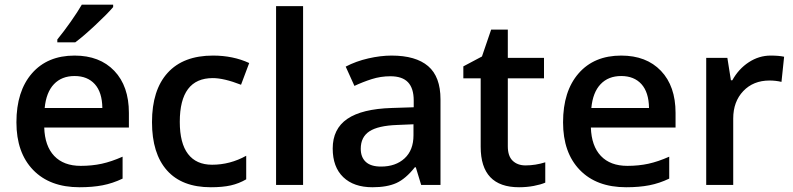

<svg xmlns="http://www.w3.org/2000/svg" viewBox="-20 -786 3371 816"><path d="M317.9 9.8Q191.9 9.8 120.8 -63.7Q49.8 -137.2 49.8 -266.1Q49.8 -398.4 115.7 -474.1Q181.6 -549.8 296.9 -549.8Q403.8 -549.8 465.8 -484.9Q527.8 -419.9 527.8 -306.2V-244.1H168Q170.4 -165.5 210.4 -123.3Q250.5 -81.1 323.2 -81.1Q371.1 -81.1 412.4 -90.1Q453.6 -99.1 501 -120.1V-26.9Q459 -6.8 416 1.5Q373 9.8 317.9 9.8ZM296.9 -462.9Q242.2 -462.9 209.2 -428.2Q176.3 -393.6 169.9 -327.1H415Q414.1 -394 382.8 -428.5Q351.6 -462.9 296.9 -462.9ZM223.6 -606V-618.2Q251.5 -652.3 281 -694.3Q310.5 -736.3 327.6 -766.1H460.9V-755.9Q435.5 -726.1 385 -679Q334.5 -631.8 299.8 -606Z M876 9.8Q753.4 9.8 689.7 -61.8Q626 -133.3 626 -267.1Q626 -403.3 692.6 -476.6Q759.3 -549.8 885.3 -549.8Q970.7 -549.8 1039.1 -518.1L1004.4 -425.8Q931.6 -454.1 884.3 -454.1Q744.1 -454.1 744.1 -268.1Q744.1 -177.2 779.1 -131.6Q814 -85.9 881.3 -85.9Q958 -85.9 1026.4 -124V-23.9Q995.6 -5.9 960.7 2Q925.8 9.8 876 9.8Z M1268.1 0H1153.3V-759.8H1268.1Z M1770 0 1747.1 -75.2H1743.2Q1704.1 -25.9 1664.6 -8.1Q1625 9.8 1563 9.8Q1483.4 9.8 1438.7 -33.2Q1394 -76.2 1394 -154.8Q1394 -238.3 1456.1 -280.8Q1518.1 -323.2 1645 -327.1L1738.3 -330.1V-358.9Q1738.3 -410.6 1714.1 -436.3Q1689.9 -461.9 1639.2 -461.9Q1597.7 -461.9 1559.6 -449.7Q1521.5 -437.5 1486.3 -420.9L1449.2 -502.9Q1493.2 -525.9 1545.4 -537.8Q1597.7 -549.8 1644 -549.8Q1747.1 -549.8 1799.6 -504.9Q1852.1 -460 1852.1 -363.8V0ZM1599.1 -78.1Q1661.6 -78.1 1699.5 -113Q1737.3 -147.9 1737.3 -210.9V-257.8L1668 -254.9Q1586.9 -252 1550 -227.8Q1513.2 -203.6 1513.2 -153.8Q1513.2 -117.7 1534.7 -97.9Q1556.2 -78.1 1599.1 -78.1Z M2213.4 -83Q2255.4 -83 2297.4 -96.2V-9.8Q2278.3 -1.5 2248.3 4.2Q2218.3 9.8 2186 9.8Q2022.9 9.8 2022.9 -162.1V-453.1H1949.2V-503.9L2028.3 -545.9L2067.4 -660.2H2138.2V-540H2292V-453.1H2138.2V-164.1Q2138.2 -122.6 2158.9 -102.8Q2179.7 -83 2213.4 -83Z M2641.1 9.8Q2515.1 9.8 2444.1 -63.7Q2373 -137.2 2373 -266.1Q2373 -398.4 2439 -474.1Q2504.9 -549.8 2620.1 -549.8Q2727.1 -549.8 2789.1 -484.9Q2851.1 -419.9 2851.1 -306.2V-244.1H2491.2Q2493.7 -165.5 2533.7 -123.3Q2573.7 -81.1 2646.5 -81.1Q2694.3 -81.1 2735.6 -90.1Q2776.9 -99.1 2824.2 -120.1V-26.9Q2782.2 -6.8 2739.3 1.5Q2696.3 9.8 2641.1 9.8ZM2620.1 -462.9Q2565.4 -462.9 2532.5 -428.2Q2499.5 -393.6 2493.2 -327.1H2738.3Q2737.3 -394 2706.1 -428.5Q2674.8 -462.9 2620.1 -462.9Z M3255.4 -549.8Q3290 -549.8 3312.5 -544.9L3301.3 -438Q3276.9 -443.8 3250.5 -443.8Q3181.6 -443.8 3138.9 -398.9Q3096.2 -354 3096.2 -282.2V0H2981.4V-540H3071.3L3086.4 -444.8H3092.3Q3119.1 -493.2 3162.4 -521.5Q3205.6 -549.8 3255.4 -549.8Z"/></svg>

Font: f0_46533          
Style: Regular
Weight: 600
Foundry: Ascender Corporation
Version: Version 1.10